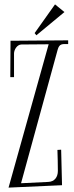

<svg xmlns="http://www.w3.org/2000/svg" viewBox="-20 -850 338 876"><path d="M291 -666 28 -664 27 -498H44V-606C44 -623 58 -647 78 -647L202 -648L19 6L263 -5L259 -167L242 -166C243 -134 244 -102 244 -70C244 -42 229 -21 200 -20L76 -14L243 -623C251 -652 264 -649 291 -649ZM138 -699 146 -689 274 -795 231 -830Z"/></svg>

Font: Bigelow Rules
Style: Regular
Weight: 400
Designer: Astigmatic (AOETI)
Foundry: Astigmatic (AOETI)
Version: Version 1.000